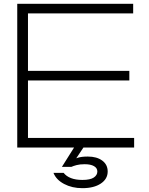

<svg xmlns="http://www.w3.org/2000/svg" viewBox="-20 -770 776 1002"><path d="M655 -400V-350H126V-50H680V0H70V-750H675V-700H126V-400ZM369 -4H418L378 56Q383 54 387 53Q406 47 438 47Q485 47 513.5 68Q542 89 542 125Q542 164 506 188Q470 212 410 212Q356 212 314.5 190Q273 168 259 132H312Q326 150 350.5 159.5Q375 169 410 169Q451 169 469.5 156.5Q488 144 488 125Q488 107 470.5 97Q453 87 422 87Q397 87 380 91.5Q363 96 352 101H303Z"/></svg>

Font: Bounded
Style: Regular
Weight: 200
Designer: Vlad Churkin
Version: Version 1.0